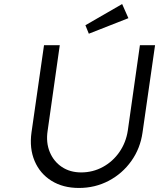

<svg xmlns="http://www.w3.org/2000/svg" viewBox="-20 -924 788 951"><path d="M371 7Q292 7 235 -28.5Q178 -64 151.5 -126.5Q125 -189 136 -268L198 -700H276L216 -277Q207 -218 226.5 -171Q246 -124 286.5 -97Q327 -70 382 -70Q440 -70 489.5 -97Q539 -124 571.5 -171Q604 -218 613 -277L673 -700H748L686 -268Q675 -189 630.5 -126.5Q586 -64 518.5 -28.5Q451 7 371 7ZM420 -757 403 -799 585 -904 616 -834Z"/></svg>

Font: Lexend Light
Style: Italic
Weight: 300
Italic angle: -8.13011°
Designer: Bonnie Shaver-Troup, Thomas Jockin
Foundry: Lexend
Version: Version 1.007